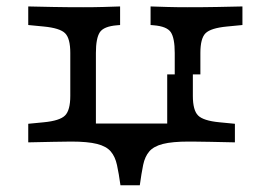

<svg xmlns="http://www.w3.org/2000/svg" viewBox="-20 -433 823 584"><path d="M232.8 -2.4Q180.2 -2.4 141.5 -1.6Q102.8 -0.8 65.9 0V-56.5L113.3 -61.1Q162.1 -65.8 177.9 -81.8Q193.8 -97.7 193.8 -141.5V-271.9Q193.8 -316.4 177.9 -332Q162.1 -347.6 113.3 -352.3L65.9 -356.9V-413.4Q102.8 -412.6 141.5 -411.8Q180.2 -411 232.8 -411Q268.3 -411 294.5 -411.8Q320.8 -412.6 345.3 -413.4V-356.9L336 -356.1Q295.5 -352.9 283.6 -334.8Q271.7 -316.7 271.7 -271.9V-57.3H558.2L589.5 -2.4H398.3Q374.8 -2.4 349.7 -2.4Q324.6 -2.4 295.8 -2.4Q267.1 -2.4 232.8 -2.4ZM511.5 -206.7V-271.9Q511.5 -316.7 499.7 -334.8Q487.8 -352.9 447.3 -356.1L438 -356.9V-413.4Q462.5 -412.6 489.1 -411.8Q515.7 -411 550.5 -411Q603.1 -411 641.8 -411.8Q680.5 -412.6 717.4 -413.4V-356.9L670 -352.3Q621.2 -347.6 605.3 -332Q589.5 -316.4 589.5 -271.9V-206.7ZM346.4 130.6Q341.4 94.2 335.8 68.8Q330.3 43.4 316.9 27.7Q303.5 12 275.2 4.8Q246.8 -2.4 196.4 -2.4V-10.5H554.4V-2.4Q504 -2.4 475.7 4.8Q447.3 12 434 27.7Q420.6 43.4 415.4 68.8Q410.2 94.2 405.2 130.6ZM488.6 -2.4V-206.7H566.6V-141.5Q566.6 -97.7 582.5 -81.8Q598.3 -65.8 647.1 -61.1L694.5 -56.5V0Q657.6 -0.8 618.9 -1.6Q580.2 -2.4 527.6 -2.4H526.9Z"/></svg>

Font: Playfair 5pt SemiExpanded Light
Style: Regular
Weight: 300
Width: 6
Designer: Claus Eggers Sørensen
Foundry: Claus Eggers Sørensen
Version: Version 2.203